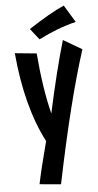

<svg xmlns="http://www.w3.org/2000/svg" viewBox="-61 -714 505 987"><g transform="rotate(-5 191.5 -220.0)"><path d="M287 -501 383 -445Q300 -188 213 237L103 227Q119 148 156 9Q60 -175 35 -455L147 -444Q162 -260 195 -130Q241 -344 287 -501ZM168 -515 123 -572Q236 -646 307 -677L361 -588Q266 -565 168 -515Z"/></g></svg>

Font: Boogaloo
Style: Regular
Weight: 400
Designer: John Vargas Beltran
Foundry: John Vargas Beltran
Version: Version 1.001